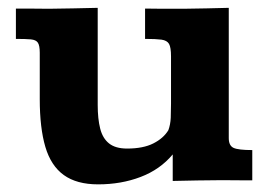

<svg xmlns="http://www.w3.org/2000/svg" viewBox="-20 -465 692 495"><path d="M232.9 10.3Q177.7 10.3 144.5 -13.7Q111.3 -37.6 96.9 -86.4Q82.5 -135.3 82.5 -209.5V-329.1Q82.5 -347.7 77.6 -355Q72.8 -362.3 59.3 -363.5Q45.9 -364.7 21 -364.7V-442.9Q31.7 -442.9 50 -442.9Q68.4 -442.9 84.7 -442.6Q101.1 -442.4 105.5 -442.4Q137.7 -442.9 168.7 -443.4Q199.7 -443.8 231.9 -444.8V-194.3Q231.9 -158.7 238.3 -133.5Q244.6 -108.4 261.2 -95.2Q277.8 -82 307.6 -82Q349.1 -82 375.2 -95.2Q401.4 -108.4 414.1 -129.4Q419.4 -144 420.2 -161.4Q420.9 -178.7 420.9 -197.8V-319.8Q420.9 -342.8 415.8 -351.8Q410.6 -360.8 396.2 -362.8Q381.8 -364.7 354 -364.7V-442.9Q377.4 -442.4 400.4 -442.4Q423.3 -442.4 452.6 -442.4Q482.9 -442.9 512 -443.4Q541 -443.8 569.8 -444.8V-108.9Q569.8 -89.4 582.3 -83.7Q594.7 -78.1 630.4 -78.1V0Q607.9 0 589.8 -0.2Q571.8 -0.5 553.2 -0.5Q521 0 489 0.2Q457 0.5 425.3 1.5Q425.3 -9.8 425.3 -22.9Q425.3 -36.1 425.3 -48.1Q425.3 -60.1 425.3 -66.9Q392.6 -27.8 342.5 -8.8Q292.5 10.3 232.9 10.3Z"/></svg>

Font: Kameron
Style: Bold
Weight: 700
Designer: Vernon Adams
Foundry: Vernon Adams
Version: Version 1.100